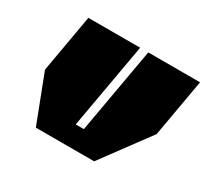

<svg xmlns="http://www.w3.org/2000/svg" viewBox="-148 -951 1242 1166"><g transform="rotate(30 473.0 -368.5)"><path d="M220 0 92 -333 163 -737H526L420 -138H477L583 -737H946L875 -333L629 0Z"/></g></svg>

Font: Tomorrow Black
Style: Italic
Weight: 900
Italic angle: -10°
Designer: Tony de Marco, Monica Rizzolli
Foundry: Just in Type
Version: Version 2.002